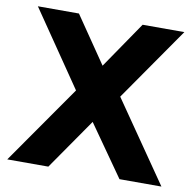

<svg xmlns="http://www.w3.org/2000/svg" viewBox="-78 -781 879 861"><g transform="rotate(10 361.0 -350.0)"><path d="M213 -700 358 -488 503 -700H693L460 -365L712 0H521L358 -232L197 0H10L260 -358L26 -700Z"/></g></svg>

Font: mBank
Style: Bold
Weight: 700
Designer: Julieta Ulanovsky
Foundry: Julieta Ulanovsky
Version: Version 7.200